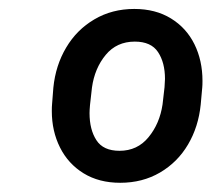

<svg xmlns="http://www.w3.org/2000/svg" viewBox="-20 -741 484 425"><path d="M98.1 -546.9Q103 -596.2 126.5 -635.7Q149.9 -675.3 189 -698.2Q228 -721.2 277.3 -721.2Q324.2 -721.2 358.4 -700.2Q392.6 -679.2 410.4 -643.1Q428.2 -606.9 428.2 -562Q428.2 -552.2 427.7 -547.4L424.3 -509.8Q419.4 -460.4 396.2 -421.1Q373 -381.8 334.2 -359.1Q295.4 -336.4 246.1 -336.4Q199.2 -336.4 165 -357.4Q130.9 -378.4 112.8 -414.6Q94.7 -450.7 94.7 -495.1Q94.7 -504.9 95.2 -509.8ZM179.2 -508.3Q178.2 -496.6 178.2 -490.7Q178.2 -454.1 193.4 -430.7Q208.5 -407.2 244.6 -407.2Q284.2 -407.2 308.8 -437.3Q333.5 -467.3 339.8 -509.8L344.2 -547.9Q345.2 -560.5 345.2 -566.4Q345.2 -602.5 329.8 -625.7Q314.5 -648.9 278.3 -648.9Q238.3 -648.9 213.9 -619.4Q189.5 -589.8 183.6 -547.4Z"/></svg>

Font: Mardoto
Style: Bold Italic
Weight: 700
Italic angle: -12°
Designer: Christian Robertson, Vahan Hovhannisyan
Foundry: Google
Version: Version 1.000